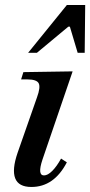

<svg xmlns="http://www.w3.org/2000/svg" viewBox="-20 -730 359 764"><path d="M105 14Q54 14 40.5 -20.5Q27 -55 50 -122L127 -342Q142 -383 134 -398.5Q126 -414 89 -414H64L73 -443L269 -446L149 -95Q128 -32 155 -32Q170 -32 188 -50Q206 -68 223 -99L246 -84Q195 14 105 14ZM92 -520 246 -710H319L317 -520H289L258 -624H252L127 -520Z"/></svg>

Font: Baskervville SemiBold
Style: Italic
Weight: 600
Italic angle: -18°
Version: Version 1.100